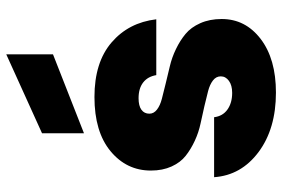

<svg xmlns="http://www.w3.org/2000/svg" viewBox="-163 -724 894 608"><g transform="rotate(-90 284.0 -420.0)"><path d="M527.8 -165Q527.8 -89.8 464.6 -41.5Q401.4 6.8 294.9 6.8Q180.2 6.8 106.4 -48.3Q32.7 -103.5 26.9 -189H216.8Q220.2 -161.6 241.2 -146.7Q262.2 -131.8 293.9 -131.8Q317.9 -131.8 332 -142.1Q346.2 -152.3 346.2 -168Q346.2 -182.6 333.3 -192.6Q320.3 -202.6 299.6 -208Q278.8 -213.4 252 -219.7Q225.1 -226.1 197 -231.9Q168.9 -237.8 142.1 -250.2Q115.2 -262.7 94.5 -279.1Q73.7 -295.4 60.8 -323.7Q47.9 -352.1 47.9 -389.2Q47.9 -466.3 109.4 -517.1Q170.9 -567.9 280.8 -567.9Q390.6 -567.9 453.6 -513.7Q516.6 -459.5 526.9 -372.1H350.1Q345.7 -398.9 326.9 -413.6Q308.1 -428.2 276.9 -428.2Q252.9 -428.2 240.5 -419.2Q228 -410.2 228 -394Q228 -379.9 241 -369.9Q253.9 -359.9 274.9 -354.5Q295.9 -349.1 322.8 -342.5Q349.6 -335.9 377.7 -329.3Q405.8 -322.8 432.6 -309.8Q459.5 -296.9 480.5 -279.5Q501.5 -262.2 514.6 -232.7Q527.8 -203.1 527.8 -165ZM166 -733.9 416 -847.2V-699.2L166 -601.1Z"/></g></svg>

Font: Poppins ExtraBold
Style: Regular
Weight: 800
Designer: Ninad Kale (Devanagari), Jonny Pinhorn (Latin)
Foundry: Indian Type Foundry
Version: Version 3.200;PS 1.000;hotconv 16.6.54;makeotf.lib2.5.65590